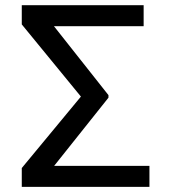

<svg xmlns="http://www.w3.org/2000/svg" viewBox="-20 -732 671 752"><path d="M565.3 -82.4V0H65.3V-73.9L296.9 -353.7L65.3 -636.4V-711.6H542.6V-629.3H191.4L404.8 -359.4V-349.4L192.1 -82.4Z"/></svg>

Font: Inter Alia
Style: Regular
Weight: 400
Designer: Rasmus Andersson (Latin, Greek, Cyrillic etc.) and Evan from Shavian.info (Shavian, old style figures)
Foundry: Shavian.info
Version: Version 0.001;git-37ab20767